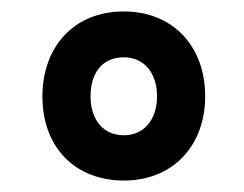

<svg xmlns="http://www.w3.org/2000/svg" viewBox="-20 -587 425 335"><path d="M196 -272C283 -272 338 -334 338 -419C338 -506 282 -567 196 -567C106 -567 54 -502 54 -419C54 -329 112 -272 196 -272ZM196 -351C161 -351 138 -377 138 -419C138 -458 157 -487 196 -487C232 -487 254 -459 254 -419C254 -379 232 -351 196 -351Z"/></svg>

Font: Noto Sans Devanagari UI Condensed SemiBold
Style: Regular
Weight: 600
Width: 3
Designer: Jelle Bosma - Monotype Design Team
Foundry: Monotype Imaging Inc.
Version: Version 2.003